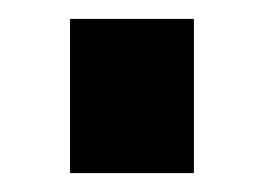

<svg xmlns="http://www.w3.org/2000/svg" viewBox="-20 -183 279 203"><path d="M54 0V-163H185V0Z"/></svg>

Font: Boldmen
Style: Bold
Weight: 700
Designer: Matt McInerney, Pablo Impallari, Rodrigo Fuenzalida
Foundry: LIVING CONCEPT
Version: Version 1.000